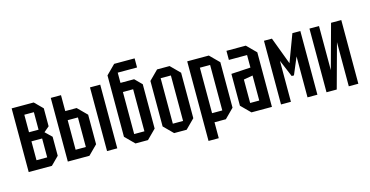

<svg xmlns="http://www.w3.org/2000/svg" viewBox="-82 -1096 3144 1631"><g transform="rotate(-15 1489.5 -280.0)"><path d="M40 -560V0H244L314 -70V-237L257 -292L304 -332V-490L234 -560ZM130 -326V-480H214V-326ZM130 -80V-246H224V-80Z M384 0V-560H474V-420H574L654 -340V-80L574 0ZM474 -80H564V-340H474ZM729 0V-560H819V0Z M989 -80H1079V-450H989ZM979 0 899 -80V-620L979 -700H1159V-620H989V-530H1109L1169 -470V-80L1089 0Z M1239 -80V-480L1319 -560H1429L1509 -480V-80L1429 0H1319ZM1329 -80H1419V-480H1329Z M1584 140V-560H1774L1854 -480V-80L1774 0H1674V140ZM1764 -480H1674V-80H1764Z M1919 -80V-360L2089 -370V-480H1929V-560H2099L2179 -480V0H1999ZM2009 -286V-80H2089V-300Z M2259 0V-560H2329L2419 -320L2509 -560H2579V0H2492V-360L2429 -210H2409L2346 -360V0Z M2939 0H2855V-388L2749 0H2659V-560H2743V-172L2849 -560H2939Z"/></g></svg>

Font: Tektur Condensed
Style: Regular
Weight: 400
Width: 3
Designer: Adam Jagosz
Foundry: Adam Jagosz
Version: Version 1.005;gftools[0.9.30]